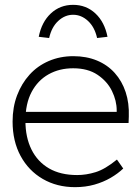

<svg xmlns="http://www.w3.org/2000/svg" viewBox="-20 -763 580 793"><path d="M32 -261Q32 -320 50.5 -369Q69 -418 102 -454.5Q135 -491 181.5 -511Q228 -531 283 -531Q337 -531 380.5 -513Q424 -495 454 -461.5Q484 -428 499 -382.5Q514 -337 512 -282L511 -255H69V-301H484L462 -283V-307Q462 -347 442.5 -387Q423 -427 383 -454Q343 -481 282 -481Q225 -481 180.5 -456Q136 -431 110.5 -383Q85 -335 85 -264Q85 -196 110 -145.5Q135 -95 182.5 -67.5Q230 -40 299 -40Q336 -40 375 -52Q414 -64 463 -104L489 -67Q467 -46 437 -28.5Q407 -11 370 -0.5Q333 10 290 10Q215 10 156.5 -24Q98 -58 65 -119Q32 -180 32 -261ZM140 -611Q152 -672 190 -707.5Q228 -743 282 -743Q336 -743 374 -707.5Q412 -672 424 -611L381 -606Q371 -651 343.5 -676.5Q316 -702 282 -702Q248 -702 220.5 -676.5Q193 -651 183 -606Z"/></svg>

Font: Mach ExtraLight
Style: Regular
Weight: 250
Version: Version 1.002